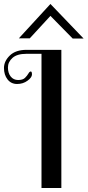

<svg xmlns="http://www.w3.org/2000/svg" viewBox="-47 -947 441 967"><path d="M262 0H162V-676H86Q39 -676 16 -655.5Q-7 -635 -7 -607Q-7 -579 7 -561.5Q21 -544 44.5 -544Q68 -544 79 -555Q90 -566 96 -576.5Q102 -587 108 -587Q114 -587 114 -572Q114 -557 91.5 -540.5Q69 -524 39 -524Q9 -524 -9 -547Q-27 -570 -27 -604.5Q-27 -639 2.5 -667.5Q32 -696 87 -696H262ZM207 -927 374 -753H319L207 -867L103 -754H48Z"/></svg>

Font: Spirax
Style: Regular
Weight: 400
Designer: Brenda Gallo (gbrenda1987@gmail.com)
Foundry: Brenda Gallo
Version: Version 1.002